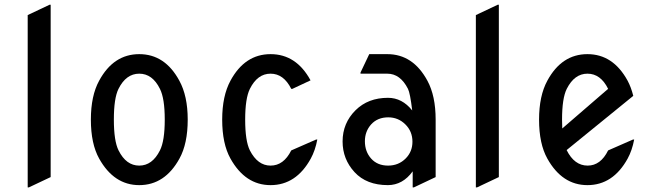

<svg xmlns="http://www.w3.org/2000/svg" viewBox="-20 -777 2789 816"><path d="M97.7 19.5V-712.9L190.4 -756.8H195.3V-24.4L102.5 19.5Z M483.9 -137.7Q516.1 -73.2 571.8 -73.2Q627.4 -73.2 659.7 -137.7Q680.2 -178.2 680.2 -268.6Q680.2 -358.9 659.7 -399.4Q627.9 -463.9 571.8 -463.9Q515.6 -463.9 483.4 -398.9Q463.9 -359.4 463.9 -268.6Q463.9 -177.7 483.9 -137.7ZM366.2 -268.6Q366.2 -370.1 401.4 -434.1Q462.4 -546.9 571.8 -546.9Q681.2 -546.9 742.2 -434.1Q777.8 -369.1 777.8 -268.6Q777.8 -166.5 742.7 -103Q680.7 9.8 571.8 9.8Q464.4 9.8 401.4 -103Q366.2 -166 366.2 -268.6Z M1328.6 -184.1Q1319.8 -137.7 1300.8 -103Q1238.8 9.8 1129.9 9.8Q1022.5 9.8 959.5 -103Q924.3 -166 924.3 -268.6Q924.3 -369.1 959.5 -434.1Q1020.5 -546.9 1129.9 -546.9Q1239.3 -546.9 1299.8 -435.5L1222.7 -399.4H1217.8Q1185.5 -463.9 1129.9 -463.9Q1074.2 -463.9 1042 -399.4Q1022 -358.9 1022 -268.6Q1022 -177.7 1042 -137.7Q1075.2 -73.2 1129.9 -73.2Q1185.5 -73.2 1217.8 -137.7L1323.7 -184.1Z M1733.9 19.5V-48.8Q1691.9 9.3 1628.9 9.8Q1537.6 9.8 1486.8 -45.4Q1436 -100.6 1436 -175.8Q1436 -253.9 1491.2 -308.6Q1544.4 -361.3 1628.9 -361.3Q1689 -361.3 1731.9 -307.6Q1723.1 -381.3 1713.9 -399.4Q1681.2 -463.9 1626 -463.9H1512.2V-468.8L1549.3 -546.9H1626Q1735.4 -546.9 1796.4 -434.1Q1831.5 -369.6 1831.5 -268.6V-24.4L1738.8 19.5ZM1530.8 -176.8Q1530.8 -132.8 1557.4 -103Q1584 -73.2 1629.4 -73.2Q1674.3 -73.2 1704.6 -104Q1732.9 -132.8 1732.9 -174.8Q1732.9 -218.8 1702.6 -248.5Q1672.4 -278.3 1629.9 -278.3Q1584.5 -278.3 1557.1 -248Q1530.8 -218.3 1530.8 -176.8Z M2002.4 19.5V-712.9L2095.2 -756.8H2100.1V-24.4L2007.3 19.5Z M2675.3 -184.1Q2666.5 -137.7 2647.5 -103Q2585.4 9.8 2476.6 9.8Q2369.1 9.8 2306.2 -103Q2271 -166 2271 -268.6Q2271 -369.6 2306.2 -434.1Q2367.2 -546.9 2476.6 -546.9Q2585.4 -546.9 2647 -434.6Q2662.1 -406.7 2671.4 -369.6L2388.2 -139.2Q2420.9 -73.2 2477.5 -73.2Q2532.7 -73.2 2564.5 -137.7L2670.4 -184.1ZM2369.6 -231 2564.5 -399.4Q2532.7 -463.9 2476.6 -463.9Q2421.4 -463.9 2388.7 -399.4Q2368.7 -359.4 2368.7 -268.6Q2368.7 -248.5 2369.6 -231Z"/></svg>

Font: Nova Oval
Style: Book
Weight: 400
Version: Version 2.000